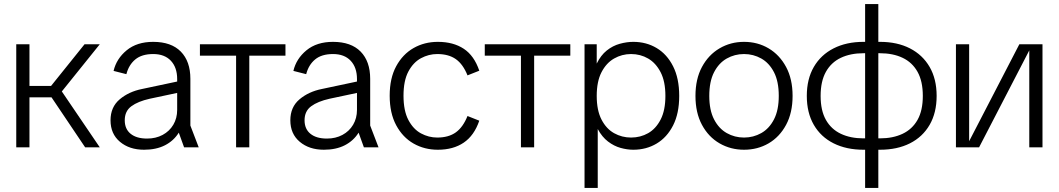

<svg xmlns="http://www.w3.org/2000/svg" viewBox="-20 -725 5211 945"><path d="M399 0 212 -278 396 -507H471L257 -241L272 -293L471 0ZM60 0V-507H125V0ZM89 -246V-302H244V-246Z M689 12Q617 12 570.5 -27Q524 -66 524 -133Q524 -198 569 -236Q614 -274 679 -287L896 -333V-277L717 -239Q659 -226 626.5 -202Q594 -178 594 -133Q594 -90 623 -66.5Q652 -43 704 -43Q747 -43 780.5 -61Q814 -79 833 -111Q852 -143 852 -184V-336Q852 -393 821 -426Q790 -459 734 -459Q678 -459 646 -432.5Q614 -406 602 -360L539 -376Q553 -436 603.5 -477.5Q654 -519 734 -519Q823 -519 870 -471Q917 -423 917 -337V-107L958 0H886L860 -72Q835 -32 792 -10Q749 12 689 12Z M1142 0V-477H1207V0ZM964 -451V-507H1385V-451Z M1574 12Q1502 12 1455.5 -27Q1409 -66 1409 -133Q1409 -198 1454 -236Q1499 -274 1564 -287L1781 -333V-277L1602 -239Q1544 -226 1511.5 -202Q1479 -178 1479 -133Q1479 -90 1508 -66.5Q1537 -43 1589 -43Q1632 -43 1665.5 -61Q1699 -79 1718 -111Q1737 -143 1737 -184V-336Q1737 -393 1706 -426Q1675 -459 1619 -459Q1563 -459 1531 -432.5Q1499 -406 1487 -360L1424 -376Q1438 -436 1488.5 -477.5Q1539 -519 1619 -519Q1708 -519 1755 -471Q1802 -423 1802 -337V-107L1843 0H1771L1745 -72Q1720 -32 1677 -10Q1634 12 1574 12Z M2135 12Q2069 12 2015.5 -18.5Q1962 -49 1930 -108.5Q1898 -168 1898 -254Q1898 -340 1930 -399Q1962 -458 2015.5 -488.5Q2069 -519 2135 -519Q2211 -519 2262.5 -485Q2314 -451 2339 -377L2281 -354Q2259 -409 2223.5 -434Q2188 -459 2132 -459Q2090 -459 2052 -438.5Q2014 -418 1990 -373Q1966 -328 1966 -254Q1966 -180 1990 -134.5Q2014 -89 2052 -68.5Q2090 -48 2132 -48Q2188 -48 2223.5 -73.5Q2259 -99 2281 -154L2339 -131Q2314 -58 2262.5 -23Q2211 12 2135 12Z M2544 0V-477H2609V0ZM2366 -451V-507H2787V-451Z M2857 200V-507H2917V-412Q2937 -453 2966.5 -476.5Q2996 -500 3030.5 -509.5Q3065 -519 3097 -519Q3161 -519 3212 -488.5Q3263 -458 3293 -398.5Q3323 -339 3323 -253Q3323 -167 3293 -108Q3263 -49 3212 -18.5Q3161 12 3097 12Q3067 12 3034.5 3Q3002 -6 2972.5 -28.5Q2943 -51 2922 -90V200ZM3086 -48Q3132 -48 3170 -69.5Q3208 -91 3231.5 -136.5Q3255 -182 3255 -253Q3255 -324 3231.5 -369.5Q3208 -415 3170 -437Q3132 -459 3086 -459Q3041 -459 3002.5 -437Q2964 -415 2940.5 -369.5Q2917 -324 2917 -253Q2917 -182 2940.5 -136.5Q2964 -91 3002.5 -69.5Q3041 -48 3086 -48Z M3642 12Q3576 12 3521.5 -19.5Q3467 -51 3435 -110.5Q3403 -170 3403 -253Q3403 -336 3435 -395.5Q3467 -455 3521.5 -487Q3576 -519 3642 -519Q3709 -519 3763 -487Q3817 -455 3849 -395.5Q3881 -336 3881 -253Q3881 -170 3849 -110.5Q3817 -51 3763 -19.5Q3709 12 3642 12ZM3642 -48Q3688 -48 3727 -70Q3766 -92 3789.5 -137.5Q3813 -183 3813 -253Q3813 -324 3789.5 -369.5Q3766 -415 3727 -437Q3688 -459 3642 -459Q3596 -459 3557 -437Q3518 -415 3494.5 -369.5Q3471 -324 3471 -253Q3471 -183 3494.5 -137.5Q3518 -92 3557 -70Q3596 -48 3642 -48Z M4230 12Q4146 12 4083 -19.5Q4020 -51 3985.5 -110.5Q3951 -170 3951 -253Q3951 -336 3985.5 -395.5Q4020 -455 4083 -487Q4146 -519 4230 -519H4311Q4396 -519 4458.5 -487Q4521 -455 4555.5 -395.5Q4590 -336 4590 -253Q4590 -170 4555.5 -110.5Q4521 -51 4458.5 -19.5Q4396 12 4311 12ZM4230 -44H4311Q4375 -44 4422.5 -66.5Q4470 -89 4496 -135Q4522 -181 4522 -253Q4522 -325 4496 -371.5Q4470 -418 4422.5 -440.5Q4375 -463 4311 -463H4230Q4166 -463 4118.5 -440.5Q4071 -418 4045 -371.5Q4019 -325 4019 -253Q4019 -181 4045 -135Q4071 -89 4118.5 -66.5Q4166 -44 4230 -44ZM4238 200V-11V-22V-486V-500V-705H4303V-499V-483V-21V-8V200Z M4685 0V-507H4750V-30L4997 -507H5111V0H5046V-477L4799 0Z"/></svg>

Font: TikTok Sans Light
Style: Regular
Weight: 300
Version: Version 4.000